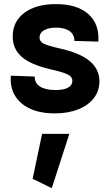

<svg xmlns="http://www.w3.org/2000/svg" viewBox="-20 -562 553 960"><path d="M190.4 107.4 143.1 332 238.8 378.9 326.7 107.4ZM259.3 -541.5Q159.7 -541.5 101.6 -497.8Q43.5 -454.1 43.5 -379.4Q43.5 -317.4 88.9 -277.6Q134.3 -237.8 235.8 -214.8Q292.5 -202.1 317.1 -190.4Q341.8 -178.7 341.8 -157.7Q341.8 -135.7 320.3 -123.8Q298.8 -111.8 258.3 -111.8Q207 -111.8 180.2 -129.2Q153.3 -146.5 153.3 -179.2L34.2 -183.6Q27.3 -97.2 86.7 -46.1Q146 4.9 253.4 4.9Q320.8 4.9 371.1 -15.1Q421.4 -35.2 449.2 -71.3Q477.1 -107.4 477.1 -155.8Q477.1 -215.8 428.7 -256.6Q380.4 -297.4 274.4 -320.8Q220.7 -333 199.2 -343.5Q177.7 -354 177.7 -374Q177.7 -397.5 200 -410.6Q222.2 -423.8 260.3 -423.8Q303.7 -423.8 327.9 -406.5Q352.1 -389.2 352.1 -357.4L471.7 -354Q477.5 -442.4 421.4 -491.9Q365.2 -541.5 259.3 -541.5Z"/></svg>

Font: Estedad-FD-VF Thin
Style: Regular
Weight: 100
Designer: Amin Abedi
Version: Version 5.0